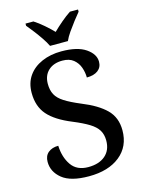

<svg xmlns="http://www.w3.org/2000/svg" viewBox="-137 -1011 830 1102"><g transform="rotate(-15 278.0 -460.5)"><path d="M252 10Q144 10 93.5 -31Q43 -72 43 -131Q43 -167 66 -186Q89 -205 126 -205Q129 -136 161.5 -89Q194 -42 262 -42Q326 -42 363 -74Q400 -106 400 -163Q400 -199 384.5 -224.5Q369 -250 334 -271.5Q299 -293 241 -317Q145 -356 101 -406.5Q57 -457 57 -537Q57 -596 86 -637.5Q115 -679 166.5 -701.5Q218 -724 283 -724Q378 -724 427.5 -690Q477 -656 477 -611Q477 -578 453 -559.5Q429 -541 386 -541Q386 -571 375.5 -601Q365 -631 340.5 -651Q316 -671 275 -671Q222 -671 191 -642Q160 -613 160 -563Q160 -526 174 -499.5Q188 -473 222.5 -451Q257 -429 317 -404Q409 -367 457 -319.5Q505 -272 505 -196Q505 -100 436.5 -45Q368 10 252 10ZM229 -771Q218 -794 200 -820.5Q182 -847 162 -873Q142 -899 126 -918V-931H173Q200 -914 229.5 -888.5Q259 -863 281 -840Q304 -863 334 -888.5Q364 -914 390 -931H438V-918Q422 -899 402 -873Q382 -847 363.5 -820.5Q345 -794 335 -771Z"/></g></svg>

Font: Noto Serif Bengali Medium
Style: Regular
Weight: 500
Designer: Juan Bruce, Universal Thirst, Indian Type Foundry and the Monotype Design Team.
Foundry: Monotype Imaging Inc.
Version: Version 2.003; ttfautohint (v1.8.4.7-5d5b)